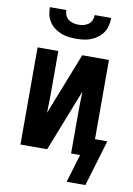

<svg xmlns="http://www.w3.org/2000/svg" viewBox="-97 -800 700 1012"><g transform="rotate(10 253.5 -294.5)"><path d="M250 -600Q230 -600 209.5 -602.5Q189 -605 170 -612.5Q151 -620 134.5 -632.5Q118 -645 106.5 -662Q95 -679 90.5 -699.5Q86 -720 86 -740H174Q174 -726 179.5 -712.5Q185 -699 196.5 -690.5Q208 -682 222 -678.5Q236 -675 250 -675Q264 -675 278 -678.5Q292 -682 303.5 -690.5Q315 -699 320.5 -712.5Q326 -726 326 -740H414Q414 -720 409.5 -699.5Q405 -679 393.5 -662Q382 -645 365.5 -632.5Q349 -620 330 -612.5Q311 -605 290.5 -602.5Q270 -600 250 -600ZM333 151 378 0H330V-208Q330 -239 330.5 -269.5Q331 -300 332 -331L202 0H59V-520H170V-312Q170 -281 169.5 -250.5Q169 -220 168 -189L298 -520H441V-96H507L433 151Z"/></g></svg>

Font: Iosevka Algr
Style: Bold
Weight: 700
Monospace: yes
Designer: Belleve Invis
Foundry: Belleve Invis
Version: Version 26.0.2; ttfautohint (v1.8.3)